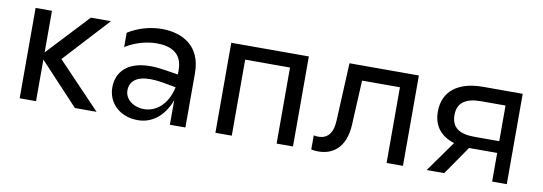

<svg xmlns="http://www.w3.org/2000/svg" viewBox="-47 -820 3136 1109"><g transform="rotate(10 1521.0 -265.5)"><path d="M415 0H542L289 -265L533 -530H415L187 -286V-530H91V0H187V-244Z M972 0H1063V-319C1063 -477 954 -537 831 -537C762 -537 690 -516 634 -480V-396C687 -430 756 -450 816 -450C901 -450 967 -418 967 -320V-294L891 -306C859 -311 830 -314 804 -314C663 -314 607 -241 607 -155C607 -66 676 6 784 6C860 6 933 -39 972 -144ZM696 -153C696 -206 734 -240 816 -240C835 -240 858 -238 883 -234L967 -219C944 -111 875 -63 808 -63C747 -63 696 -101 696 -153Z M1239 0H1335V-446H1598V0H1694V-528H1239Z M2243 0H2339V-530H1932L1916 -192C1913 -111 1877 -81 1828 -81C1820 -81 1810 -82 1801 -84V-1C1815 2 1829 3 1843 3C1921 3 2000 -41 2008 -181L2021 -444H2243Z M2862 0H2948V-530H2716C2574 -530 2483 -467 2483 -344C2483 -260 2528 -205 2607 -181L2478 0H2581L2697 -168H2708H2862ZM2581 -341C2581 -415 2631 -446 2719 -446H2862V-237H2715C2626 -237 2581 -270 2581 -341Z"/></g></svg>

Font: Chess Sans Medium
Style: Regular
Weight: 500
Designer: Wolf Bōese
Foundry: Wolf Bōese
Version: Version 7.223;Glyphs 3.3 (3306)